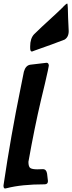

<svg xmlns="http://www.w3.org/2000/svg" viewBox="-61 -1090 414 1101"><path d="M124 -795H120Q113 -795 112 -813V-824Q112 -869 134 -893Q180 -938 221.5 -975.5Q263 -1013 300 -1049L305 -1055Q321 -1070 324 -1070Q327 -1070 328 -1043.5Q329 -1017 329.5 -988.5Q330 -960 333 -912Q333 -875 306 -861L307 -862Q246 -838 140 -801ZM-32 -9Q-41 -9 -41 -26L-40 -33Q1 -310 57 -584L76 -679Q86 -715 113 -719L206 -730Q218 -730 219 -714Q219 -707 197 -612L174 -516Q137 -359 102 -162Q102 -133 113.5 -126Q125 -119 153 -119L185 -120Q205 -120 209 -94L213 -60Q214 -57 214 -52Q214 -33 195 -33Q63 -33 -22 -11Z"/></svg>

Font: Bangerz
Style: Regular
Weight: 400
Designer: vernon adams
Foundry: Vernon Adams
Version: Version 2.10;February 7, 2025;FontCreator 13.0.0.2683 64-bit